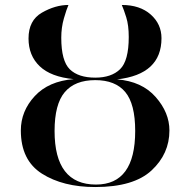

<svg xmlns="http://www.w3.org/2000/svg" viewBox="-20 -744 767 774"><path d="M364 10Q519 10 591 -57Q663 -124 663 -218Q663 -290 607.5 -353Q552 -416 452 -424Q631 -444 631 -590Q631 -647 587.5 -685.5Q544 -724 471 -724Q479 -706 489 -674Q499 -642 499 -595Q499 -499 464 -465Q429 -431 364 -431Q296 -431 261.5 -464.5Q227 -498 227 -592Q227 -633 237.5 -669.5Q248 -706 256 -724Q203 -724 149 -693Q95 -662 95 -589Q95 -520 140 -477Q185 -434 277 -425Q176 -417 120 -356.5Q64 -296 64 -218Q64 -98 149 -44Q234 10 364 10ZM367 0Q200 0 200 -216Q200 -324 241 -372.5Q282 -421 364 -421Q445 -421 485 -373Q525 -325 525 -216Q525 0 367 0Z"/></svg>

Font: Noto Serif Display Semi
Style: Regular
Weight: 600
Designer: Monotype Design Team
Foundry: Monotype Imaging Inc.
Version: Version 1.900